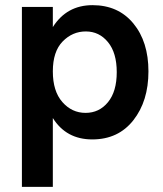

<svg xmlns="http://www.w3.org/2000/svg" viewBox="-20 -534 634 745"><path d="M223 -373Q185 -334 185 -257Q185 -180 222 -138Q259 -96 312 -96Q365 -96 399 -137.5Q433 -179 433 -254Q433 -329 399 -370.5Q365 -412 313 -412Q261 -412 223 -373ZM185 191H65V-507H185V-429Q239 -514 339 -514Q439 -514 497.5 -443Q556 -372 556 -257Q556 -142 497.5 -67.5Q439 7 338 7Q237 7 185 -76Z"/></svg>

Font: Hind Kochi SemiBold
Style: Regular
Weight: 600
Designer: Dhruvi Tolia
Foundry: Indian Type Foundry
Version: Version 0.702;PS 1.0;hotconv 1.0.81;makeotf.lib2.5.63406